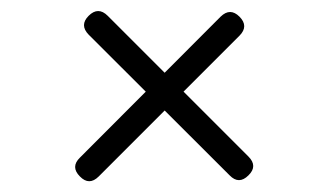

<svg xmlns="http://www.w3.org/2000/svg" viewBox="-20 -494 601 352"><path d="M384.5 -463.5Q402 -480.5 419 -463.5Q436.5 -446 419 -428.5L161 -170.5Q143.5 -153 126.5 -170.5Q109 -188 126.5 -205ZM142.5 -430.5Q125.5 -448 142.5 -465Q160 -482.5 177.5 -465L435.5 -207Q453 -189.5 435.5 -172.5Q418 -155 401 -172.5Z"/></svg>

Font: Jura Light
Style: Regular
Weight: 400
Version: Version 5.106